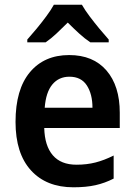

<svg xmlns="http://www.w3.org/2000/svg" viewBox="-20 -786 572 816"><path d="M274 -552Q376 -552 432.5 -486.5Q489 -421 489 -307V-242H168Q170 -166 204.5 -126Q239 -86 305 -86Q349 -86 386 -95.5Q423 -105 463 -125V-27Q426 -8 386 1Q346 10 292 10Q177 10 111.5 -62Q46 -134 46 -268Q46 -406 107 -479Q168 -552 274 -552ZM275 -460Q230 -460 202.5 -427Q175 -394 170 -328H373Q373 -386 349 -423Q325 -460 275 -460ZM328 -766Q341 -743 361 -716.5Q381 -690 402.5 -664Q424 -638 442 -618V-606H364Q340 -622 316.5 -643.5Q293 -665 268 -690Q243 -665 220 -643.5Q197 -622 174 -606H96V-618Q114 -638 135.5 -664Q157 -690 177 -717Q197 -744 209 -766Z"/></svg>

Font: Noto Sans Khmer SemiCondensed SemiBold
Style: Regular
Weight: 600
Width: 4
Designer: Danh Hong and the Monotype Design Team
Foundry: Monotype Imaging Inc.
Version: Version 2.004; ttfautohint (v1.8.4.7-5d5b)